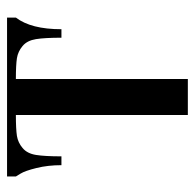

<svg xmlns="http://www.w3.org/2000/svg" viewBox="-24 -516 540 531"><g transform="rotate(-90 245.5 -250.0)"><path d="M193.4 0H293V-475.6C319 -475.6 338.2 -474.6 350.6 -472.7C363 -470.7 374.2 -465.5 384.3 -457C394.4 -448.6 400.7 -436.2 403.3 -419.9C405.9 -403.6 407.2 -380.2 407.2 -349.6H430.7C430.7 -405.6 441.4 -447.6 462.9 -475.6V-500H23.4V-475.6L31.2 -462.9C36.5 -454.4 41.7 -439.6 46.9 -418.5C52.1 -397.3 54.7 -374.3 54.7 -349.6H79.1C79.1 -380.2 80.4 -403.6 83 -419.9C85.6 -436.2 92 -448.6 102.1 -457C112.1 -465.5 123.4 -470.7 135.7 -472.7C148.1 -474.6 167.3 -475.6 193.4 -475.6Z"/></g></svg>

Font: TriodPostnaja
Style: Medium
Weight: 500
Version: 20110805; ttfautohint (v0.96) -l 8 -r 50 -G 200 -x 14 -w "G"